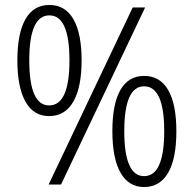

<svg xmlns="http://www.w3.org/2000/svg" viewBox="-20 -744 781 774"><path d="M179 -724Q243 -724 276 -666.5Q309 -609 309 -501Q309 -392 275.5 -334Q242 -276 178 -276Q115 -276 82.5 -334.5Q50 -393 50 -501Q50 -609 82.5 -666.5Q115 -724 179 -724ZM565 -714 226 0H176L515 -714ZM179 -682Q98 -682 98 -501Q98 -319 178 -319Q260 -319 260 -501Q260 -682 179 -682ZM561 -438Q625 -438 658 -381Q691 -324 691 -215Q691 -104 657.5 -47Q624 10 561 10Q499 10 466 -47.5Q433 -105 433 -216Q433 -325 465.5 -381.5Q498 -438 561 -438ZM561 -396Q481 -396 481 -215Q481 -34 561 -34Q602 -34 622 -80Q642 -126 642 -215Q642 -396 561 -396Z"/></svg>

Font: Noto Sans Khmer UI SemiCondensed Light
Style: Regular
Weight: 300
Width: 4
Designer: Danh Hong and the Monotype Design Team
Foundry: Monotype Imaging Inc.
Version: Version 2.002; ttfautohint (v1.8.4.7-5d5b)